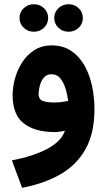

<svg xmlns="http://www.w3.org/2000/svg" viewBox="-20 -627 509 913"><path d="M237.8 -541.5Q237.8 -568.8 257.8 -587.9Q277.8 -606.9 306.2 -606.9Q334.5 -606.9 354.2 -587.9Q374 -568.8 374 -541.5Q374 -514.2 354.2 -495.1Q334.5 -476.1 306.2 -476.1Q277.8 -476.1 257.8 -495.1Q237.8 -514.2 237.8 -541.5ZM72.8 -541.5Q72.8 -568.8 92.8 -587.9Q112.8 -606.9 141.1 -606.9Q169.4 -606.9 189.2 -587.9Q209 -568.8 209 -541.5Q209 -514.2 189.2 -495.1Q169.4 -476.1 141.1 -476.1Q112.8 -476.1 92.8 -495.1Q72.8 -514.2 72.8 -541.5ZM429.2 -108.4Q429.2 5.9 387 81.5Q344.7 157.2 267.6 201.7Q190.4 246.1 85 266.1L36.6 135.7Q136.2 116.7 203.4 81.5Q270.5 46.4 288.6 -4.9Q276.4 -2.4 263.2 -0.7Q250 1 239.3 1Q146.5 1 93.3 -40Q40 -81.1 40 -174.8Q40 -214.4 51.8 -255.6Q63.5 -296.9 86.7 -332.3Q109.9 -367.7 144.8 -389.4Q179.7 -411.1 225.6 -411.1Q279.8 -411.1 318.6 -385Q357.4 -358.9 381.8 -315.4Q406.2 -272 417.7 -218Q429.2 -164.1 429.2 -108.4ZM237.3 -139.6Q258.3 -139.6 275.6 -142.1Q293 -144.5 304.2 -147Q301.3 -171.9 293 -201.4Q284.7 -231 268.3 -252.4Q252 -273.9 224.6 -273.9Q201.2 -273.9 187.7 -257.1Q174.3 -240.2 168.9 -218Q163.6 -195.8 163.6 -180.2Q163.6 -153.8 184.8 -146.7Q206.1 -139.6 237.3 -139.6Z"/></svg>

Font: Vazirmatn RD ExtraBold
Style: Regular
Weight: 800
Designer: Saber Rastikerdar
Foundry: Saber Rastikerdar
Version: Version 32.102